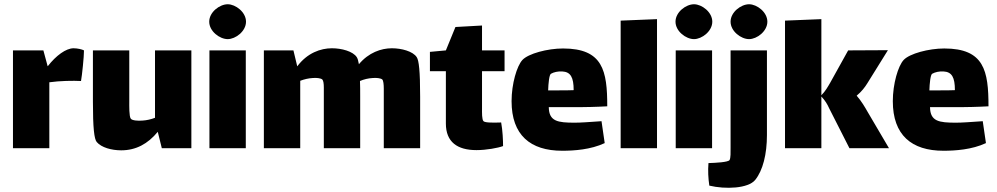

<svg xmlns="http://www.w3.org/2000/svg" viewBox="-20 -697 4688 903"><path d="M326 -470C290 -470 243 -435 205 -386H204L184 -460H41V0H212V-310C261 -317 325 -318 361 -316C366 -343 375 -430 375 -460C366 -465 344 -470 326 -470Z M709 -460V-143C691 -136 670 -131 651 -130C629 -128 601 -130 595 -139C587 -150 588 -198 588 -220V-460H417V-218C417 -95 423 -43 435 -29C457 -3 505 10 550 10C619 10 675 -20 722 -77L741 0H880V-460Z M1051 -513C1088 -513 1137 -550 1137 -595C1137 -640 1088 -677 1051 -677C1013 -677 964 -640 964 -595C964 -550 1013 -513 1051 -513ZM965 0H1136V-460H965Z M1940 -428C1922 -456 1868 -470 1823 -470C1773 -470 1714 -450 1668 -395C1665 -412 1662 -422 1658 -428C1640 -456 1586 -470 1541 -470C1488 -470 1425 -448 1378 -385L1360 -460H1221V0H1392V-317C1410 -324 1431 -329 1450 -330C1469 -332 1490 -329 1496 -323C1501 -318 1503 -303 1503 -285V-225V0H1674V-242C1674 -271 1674 -295 1673 -316C1691 -324 1713 -329 1732 -330C1751 -332 1772 -329 1778 -323C1783 -318 1785 -300 1785 -279V-225V0H1956V-242C1956 -365 1950 -413 1940 -428Z M2247 -362H2353V-460H2247V-577L2122 -570L2077 -460L2002 -453V-362H2077V-116C2077 -29 2131 9 2221 9C2267 9 2322 -1 2346 -10C2346 -36 2344 -84 2337 -121C2304 -120 2262 -119 2254 -127C2246 -135 2247 -167 2247 -189Z M2683 -120C2603 -120 2562 -126 2561 -193H2703C2722 -193 2785 -194 2836 -197C2836 -364 2816 -469 2628 -469C2555 -469 2465 -445 2437 -415C2411 -387 2386 -303 2386 -221C2386 -62 2474 12 2624 12C2679 12 2758 7 2824 -24L2809 -127C2749 -123 2713 -120 2683 -120ZM2571 -350C2585 -358 2604 -362 2624 -361C2664 -359 2678 -333 2678 -273C2657 -272 2632 -272 2610 -272H2558C2559 -305 2563 -345 2571 -350Z M2899 0H3070V-607L2899 -600Z M3244 -513C3281 -513 3330 -550 3330 -595C3330 -640 3281 -677 3244 -677C3206 -677 3157 -640 3157 -595C3157 -550 3206 -513 3244 -513ZM3158 0H3329V-460H3158Z M3503 -513C3540 -513 3589 -550 3589 -595C3589 -640 3540 -677 3503 -677C3465 -677 3416 -640 3416 -595C3416 -550 3465 -513 3503 -513ZM3411 56C3404 66 3346 69 3312 70C3309 106 3311 142 3316 176C3391 194 3499 190 3532 149C3568 104 3587 28 3587 -62V-460H3416V-4C3416 18 3417 47 3411 56Z M4061 -170C4048 -193 4031 -222 4009 -247C4032 -266 4048 -287 4059 -305L4156 -461L3969 -460L3884 -307C3874 -290 3862 -268 3843 -249V-607L3672 -600V0H3843V-243C3861 -224 3871 -207 3880 -187L3975 0H4161Z M4476 -120C4396 -120 4355 -126 4354 -193H4496C4515 -193 4578 -194 4629 -197C4629 -364 4609 -469 4421 -469C4348 -469 4258 -445 4230 -415C4204 -387 4179 -303 4179 -221C4179 -62 4267 12 4417 12C4472 12 4551 7 4617 -24L4602 -127C4542 -123 4506 -120 4476 -120ZM4364 -350C4378 -358 4397 -362 4417 -361C4457 -359 4471 -333 4471 -273C4450 -272 4425 -272 4403 -272H4351C4352 -305 4356 -345 4364 -350Z"/></svg>

Font: FilmFarsi Display
Style: Regular
Weight: 400
Designer: Borna Izadpanah
Foundry: Borna Izadpanah
Version: Version 1.000;PS 001.000;hotconv 1.0.88;makeotf.lib2.5.64775